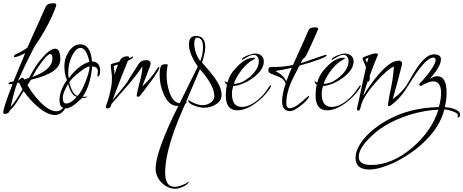

<svg xmlns="http://www.w3.org/2000/svg" viewBox="-72 -673 2864 1187"><path d="M267 38Q220 38 158 -16Q111 -57 74 -110L36 -48Q12 -10 -10 8Q-18 31 -41 31Q-52 31 -52 23Q-52 -5 6 -154L-13 -152Q-19 -152 -19 -154Q-19 -168 11 -169Q27 -207 45 -251.5Q63 -296 84 -345Q38 -320 18 -320Q14 -320 14 -323Q14 -333 28 -339L45 -347Q74 -361 97 -378Q110 -407 129.5 -451.5Q149 -496 177 -556Q182 -569 190.5 -587Q199 -605 210 -630Q221 -653 257 -653Q276 -653 276 -642Q276 -638 267 -615Q253 -577 229.5 -531Q206 -485 173 -432Q168 -425 160.5 -414Q153 -403 143 -388L111 -326Q86 -277 39 -173Q59 -192 65 -192Q73 -192 79 -181Q81 -182 88.5 -184.5Q96 -187 108 -192Q112 -200 118.5 -211.5Q125 -223 134 -239Q146 -260 160.5 -280Q175 -300 192 -319Q239 -372 269 -372Q301 -372 301 -305Q301 -222 119 -180Q113 -168 98 -147Q129 -92 173 -46Q231 15 277 15Q297 15 311 1Q327 -13 328 -13Q332 -13 332 -9Q332 -7 330 -1Q306 38 267 38ZM128 -197Q252 -242 252 -311Q252 -339 239 -339Q217 -339 153 -242ZM-6 -12Q30 -54 67 -121Q63 -128 58 -138Q53 -148 46 -162L35 -161Q25 -136 15 -99Q5 -62 -6 -12Z M335 -3Q296 -3 296 -53Q296 -114 342 -178Q326 -217 326 -261Q326 -304 343 -336Q375 -399 425 -399Q487 -399 497 -293Q522 -292 534.5 -277.5Q547 -263 547 -237Q547 -217 542.5 -208.5Q538 -200 534 -200Q530 -200 530 -204Q530 -209 531.5 -216Q533 -223 533 -233Q533 -247 523 -254.5Q513 -262 498 -262Q486 -140 439 -75H470Q457 -67 447 -67Q445 -67 441.5 -68Q438 -69 436 -69Q438 -68 401 -36Q362 -3 335 -3ZM353 -189Q414 -271 481 -291Q461 -377 426 -377Q394 -377 367 -314Q350 -272 350 -225Q350 -206 353 -189ZM407 -80Q431 -102 456 -166Q482 -232 482 -263Q460 -260 413 -222Q367 -185 356 -163Q377 -87 407 -80ZM338 -33Q366 -33 403 -75Q370 -79 349 -154Q316 -99 316 -68Q316 -33 338 -33Z M591 -3Q582 -3 582 -11Q582 -12 582.5 -13Q583 -14 584 -16V-17Q584 -22 587 -29Q604 -71 617 -144Q620 -161 620 -195Q620 -207 616.5 -232Q613 -257 613 -269Q613 -276 621 -279L665 -291Q680 -325 715 -325Q730 -325 725 -313Q737 -318 743 -321Q749 -324 749 -324Q751 -324 751 -321Q751 -312 719 -298Q702 -258 678.5 -197.5Q655 -137 624 -55Q655 -90 677.5 -118Q700 -146 715 -166Q726 -186 745 -215.5Q764 -245 789 -283Q803 -301 831 -301Q859 -301 859 -279Q859 -270 836 -212Q808 -143 808 -139Q834 -162 857.5 -190.5Q881 -219 902 -252Q906 -259 910 -259Q913 -259 913 -254Q913 -241 860 -168Q844 -146 827 -124Q810 -102 793 -80Q790 -75 780 -75Q773 -75 773 -82Q773 -87 776 -100Q779 -113 784 -135L800 -198Q804 -216 806 -232Q808 -248 808 -262Q773 -209 716 -143L617 -30Q614 -3 591 -3ZM1026 -18Q971 -18 940 -91Q915 -147 915 -210Q915 -247 923 -265Q929 -276 954 -276Q964 -276 966 -271Q964 -271 961 -250Q958 -231 958 -208Q958 -157 975 -104Q999 -35 1042 -35Q1049 -35 1060.5 -39.5Q1072 -44 1077 -44Q1082 -44 1082 -41Q1082 -33 1059 -25Q1038 -18 1026 -18ZM636 -212Q641 -229 647 -245Q653 -261 658 -274L631 -265Q633 -252 634.5 -239Q636 -226 636 -212Z M1013 494Q965 494 927 456Q890 419 890 368Q890 280 995 54L1151 -262Q1096 -341 1096 -399Q1096 -451 1140 -451Q1197 -451 1197 -382Q1197 -348 1177 -286Q1206 -254 1225 -231Q1244 -208 1254 -194Q1298 -132 1298 -87Q1298 -49 1261 -27Q1229 -7 1189 -7Q1164 -7 1132 -19Q1092 -32 1092 -53Q1092 -54 1092.5 -54.5Q1093 -55 1093 -56Q1093 -56 1093 -56Q1091 -54 1121 -39Q1153 -23 1181 -23Q1208 -23 1230.5 -38.5Q1253 -54 1253 -80Q1253 -145 1164 -245L1030 70Q949 272 949 393Q949 482 1007 482Q1045 482 1099 449Q1089 467 1062 480Q1032 494 1013 494ZM1166 -295Q1183 -335 1183 -382Q1183 -440 1146 -440Q1129 -440 1129 -404Q1129 -348 1166 -295Z M1395 9Q1324 9 1324 -83Q1324 -97 1325.5 -113.5Q1327 -130 1331 -149Q1327 -152 1323 -157.5Q1319 -163 1315 -171Q1319 -170 1323.5 -167.5Q1328 -165 1335 -163Q1346 -213 1395 -262Q1448 -316 1495 -316Q1506 -316 1506 -313Q1506 -311 1492 -303Q1455 -283 1422 -241Q1389 -198 1374 -157L1376 -155Q1424 -155 1476 -201Q1528 -247 1528 -295Q1528 -310 1520 -322Q1512 -334 1498 -334Q1478 -334 1453 -318Q1428 -303 1425 -303Q1423 -303 1423 -304Q1423 -316 1458 -330Q1488 -342 1505 -342Q1528 -342 1543.5 -329Q1559 -316 1559 -293Q1559 -240 1490 -190Q1428 -146 1370 -141Q1362 -117 1362 -95Q1362 -12 1422 -12Q1468 -12 1518 -52Q1560 -85 1588 -132Q1597 -146 1603 -146Q1604 -146 1604 -144Q1604 -140 1596 -126Q1565 -77 1509 -36Q1448 9 1395 9Z M1722 14Q1672 14 1672 -47Q1672 -91 1694 -156Q1690 -169 1680.5 -179.5Q1671 -190 1654 -197L1600 -219Q1587 -225 1587 -240Q1587 -256 1601 -259H1628Q1681 -259 1739 -271L1740 -273L1806 -419L1835 -486Q1843 -504 1874 -504Q1895 -504 1895 -494Q1895 -490 1858 -409Q1821 -327 1816 -322L1799 -306L1787 -282Q1802 -287 1838.5 -299.5Q1875 -312 1933 -332Q1937 -333 1940 -333.5Q1943 -334 1944 -334Q1948 -334 1948 -332Q1948 -315 1779 -267Q1759 -228 1745 -200.5Q1731 -173 1724 -156Q1698 -90 1698 -37Q1698 -4 1720 -4Q1747 -4 1791 -42L1836 -81Q1839 -81 1839 -78Q1839 -75 1836 -69Q1820 -45 1785 -18Q1744 14 1722 14ZM1698 -170Q1705 -190 1713.5 -211Q1722 -232 1732 -254Q1707 -248 1681.5 -243Q1656 -238 1631 -234Q1683 -207 1698 -170Z M1950 9Q1879 9 1879 -83Q1879 -97 1880.5 -113.5Q1882 -130 1886 -149Q1882 -152 1878 -157.5Q1874 -163 1870 -171Q1874 -170 1878.5 -167.5Q1883 -165 1890 -163Q1901 -213 1950 -262Q2003 -316 2050 -316Q2061 -316 2061 -313Q2061 -311 2047 -303Q2010 -283 1977 -241Q1944 -198 1929 -157L1931 -155Q1979 -155 2031 -201Q2083 -247 2083 -295Q2083 -310 2075 -322Q2067 -334 2053 -334Q2033 -334 2008 -318Q1983 -303 1980 -303Q1978 -303 1978 -304Q1978 -316 2013 -330Q2043 -342 2060 -342Q2083 -342 2098.5 -329Q2114 -316 2114 -293Q2114 -240 2045 -190Q1983 -146 1925 -141Q1917 -117 1917 -95Q1917 -12 1977 -12Q2023 -12 2073 -52Q2115 -85 2143 -132Q2152 -146 2158 -146Q2159 -146 2159 -144Q2159 -140 2151 -126Q2120 -77 2064 -36Q2003 9 1950 9Z M2144 11Q2135 11 2135 -2V-4Q2139 -18 2143.5 -39Q2148 -60 2154 -88Q2160 -116 2169 -158.5Q2178 -201 2191 -257L2179 -286Q2174 -299 2171.5 -305Q2169 -311 2169 -311Q2169 -318 2186 -324Q2236 -343 2250 -343Q2265 -343 2265 -334Q2265 -334 2265 -334Q2264 -337 2214 -206V-197Q2214 -169 2205 -169Q2204 -169 2202 -172Q2194 -147 2186.5 -124.5Q2179 -102 2173 -80Q2195 -116 2218.5 -149Q2242 -182 2267 -211Q2342 -298 2391 -298Q2414 -298 2414 -280Q2414 -274 2411 -265Q2403 -231 2389 -179.5Q2375 -128 2356 -60Q2414 -103 2446 -152Q2451 -158 2453 -158Q2456 -158 2456 -154Q2456 -152 2453 -147Q2409 -69 2346 -23Q2342 -17 2333 -17Q2326 -17 2326 -25Q2326 -27 2329 -43.5Q2332 -60 2337 -90Q2342 -112 2346 -133Q2350 -154 2354 -176Q2361 -225 2363 -262Q2341 -252 2315.5 -229.5Q2290 -207 2259 -173Q2231 -142 2210.5 -114.5Q2190 -87 2177 -63Q2163 -36 2156 -5Q2152 11 2144 11ZM2197 -284 2206 -317Q2201 -313 2187 -307Z M2212 375Q2126 375 2126 303Q2126 241 2191 170Q2241 117 2311 76Q2452 -7 2641 -11Q2655 -59 2655 -97Q2655 -170 2606 -170Q2588 -170 2558 -156Q2544 -149 2537 -145.5Q2530 -142 2530 -142Q2520 -142 2520 -151Q2520 -155 2525 -160Q2539 -173 2553.5 -190Q2568 -207 2583 -227Q2621 -279 2621 -302Q2621 -317 2607 -317Q2556 -317 2453 -145Q2449 -139 2446 -139Q2442 -139 2442 -144Q2442 -148 2445 -152L2485 -220Q2554 -337 2609 -337Q2654 -337 2654 -307Q2654 -261 2584 -185Q2612 -202 2631 -202Q2689 -202 2689 -100Q2689 -75 2686 -53Q2683 -31 2678 -11Q2691 -10 2705 -7.5Q2719 -5 2734 0Q2772 14 2772 33Q2772 53 2760 53Q2757 53 2757 49Q2757 47 2758 44.5Q2759 42 2759 40Q2759 26 2723 14Q2696 4 2675 4Q2648 110 2554 201Q2472 281 2361 334Q2271 375 2212 375ZM2222 347Q2352 347 2479 238Q2599 134 2638 5Q2558 8 2466 35Q2373 64 2307 105Q2253 137 2206 187Q2146 248 2146 297Q2146 347 2222 347Z"/></svg>

Font: Love Light
Style: Regular
Weight: 400
Designer: Robert E. Leuschke
Foundry: Robert E. Leuschke
Version: Version 1.010; ttfautohint (v1.8.3)